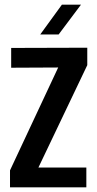

<svg xmlns="http://www.w3.org/2000/svg" viewBox="-20 -805 418 825"><path d="M23 0V-73L230 -515L28 -514V-599L355 -600V-525L145 -85H351V0ZM153 -657 246 -785H328L232 -657Z"/></svg>

Font: Big Shoulders Text
Style: Bold
Weight: 700
Designer: Patric King
Foundry: XO Type Co
Version: Version 1.000; ttfautohint (v1.8.2)